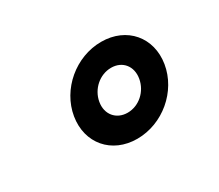

<svg xmlns="http://www.w3.org/2000/svg" viewBox="-75 -864 749 658"><g transform="rotate(-30 300.0 -535.0)"><path d="M160 -535C144 -437 209 -360 310 -360C411 -360 502 -437 518 -535C534 -633 469 -710 368 -710C267 -710 176 -633 160 -535ZM326 -454C281 -454 252 -489 260 -535C268 -581 308 -616 353 -616C398 -616 426 -581 418 -535C410 -489 371 -454 326 -454Z"/></g></svg>

Font: CommitMono
Style: Bold Italic
Weight: 700
Monospace: yes
Designer: Eigil Nikolajsen
Foundry: Eigil Nikolajsen
Version: Version 1.143